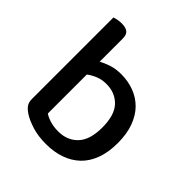

<svg xmlns="http://www.w3.org/2000/svg" viewBox="-184 -785 927 927"><g transform="rotate(45 280.0 -321.5)"><path d="M292 -482Q339 -482 380 -466.5Q421 -451 451 -420.5Q481 -390 498 -343.5Q515 -297 515 -235Q515 -172 497.5 -125Q480 -78 448 -47.5Q416 -17 371.5 -1.5Q327 14 273 14Q219 14 177.5 1Q136 -12 110 -29Q89 -43 80 -57Q71 -71 71 -93V-649Q78 -651 91 -654Q104 -657 119 -657Q148 -657 161.5 -646Q175 -635 175 -609V-451Q197 -463 226 -472.5Q255 -482 292 -482ZM275 -398Q243 -398 218 -387.5Q193 -377 175 -363V-97Q189 -87 214 -79Q239 -71 272 -71Q333 -71 371 -111Q409 -151 409 -235Q409 -320 371.5 -359Q334 -398 275 -398Z"/></g></svg>

Font: Baloo Bhaina 2 Medium
Style: Regular
Weight: 500
Designer: Yesha Goshar, Manish Minz, Shuchita Grover and Ek Type
Foundry: Ek Type
Version: Version 1.640;hotconv 1.0.111;makeotfexe 2.5.65597; ttfautoh